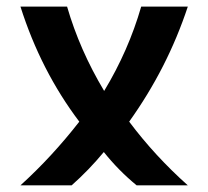

<svg xmlns="http://www.w3.org/2000/svg" viewBox="-20 -557 626 577"><path d="M41.5 0Q136.2 -85.9 218.3 -191.4Q102.5 -344.7 41.5 -537.1H181.6Q219.2 -407.2 293 -283.7Q366.2 -404.8 404.3 -537.1H544.4Q483.4 -352.5 368.2 -191.4Q445.8 -87.9 544.4 0H390.6Q335.9 -44.9 292 -100.1Q246.6 -45.4 195.3 0Z"/></svg>

Font: Consola Mono
Style: Bold
Weight: 700
Monospace: yes
Designer: Wojciech Kalinowski "wmk69" (wmk69@o2.pl)
Foundry: Wojciech Kalinowski "wmk69" (wmk69@o2.pl)
Version: Version 2.1.0